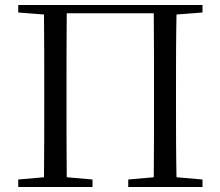

<svg xmlns="http://www.w3.org/2000/svg" viewBox="-20 -748 882 768"><path d="M53 -698 156 -690C157 -591 157 -491 157 -391V-337C157 -236 157 -137 156 -39L53 -30V0H350V-30L247 -39C246 -137 246 -236 246 -337V-391C246 -494 246 -595 247 -695H595C596 -595 596 -493 596 -391V-337C596 -235 596 -137 595 -39L493 -30V0H790V-30L686 -39C684 -137 684 -237 684 -337V-391C684 -492 684 -592 686 -690L790 -698V-728H53Z"/></svg>

Font: Source Han Serif KR
Style: Regular
Weight: 400
Designer: Ryoko NISHIZUKA 西塚涼子 (kana & ideographs); Frank Grießhammer (Latin, Greek & Cyrillic); Wenlong ZHANG 张文龙 (bopomofo); San
Foundry: Adobe
Version: Version 2.001;hotconv 1.1.0;makeotfexe 2.6.0